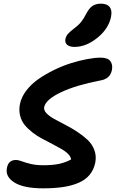

<svg xmlns="http://www.w3.org/2000/svg" viewBox="-20 -1027 637 1056"><path d="M390.1 -769Q361.8 -769 348.9 -781Q335.9 -793 339.8 -813Q343.3 -828.1 353.5 -840.3Q363.8 -852.5 384.8 -868.2Q411.1 -887.7 425.8 -905.8Q440.4 -923.8 455.1 -953.1Q471.7 -983.9 490.2 -995.4Q508.8 -1006.8 535.2 -1006.8Q569.3 -1006.8 583.5 -988Q597.7 -969.2 590.8 -935.1Q577.6 -869.1 515.6 -819.1Q453.6 -769 390.1 -769ZM216.8 8.8Q110.4 8.8 59.3 -23.2Q8.3 -55.2 18.1 -103Q25.9 -147 66.9 -147Q81.5 -147 100.1 -139.9Q118.7 -132.8 148.2 -125.5Q177.7 -118.2 219.2 -118.2Q270.5 -118.2 305.2 -125.7Q339.8 -133.3 371.1 -149.9Q369.1 -165.5 354.5 -180.4Q339.8 -195.3 317.6 -207.8Q295.4 -220.2 267.8 -234.9Q240.2 -249.5 212.4 -263.9Q184.6 -278.3 159.4 -297.9Q134.3 -317.4 116.2 -339.1Q98.1 -360.8 90.6 -390.9Q83 -420.9 89.8 -455.1Q97.7 -493.7 125.2 -529.5Q152.8 -565.4 191.9 -592.5Q231 -619.6 277.6 -642.3Q324.2 -665 371.1 -679.7Q418 -694.3 460 -702.1Q502 -710 533.2 -710Q572.8 -710 587.2 -690.4Q601.6 -670.9 595.2 -640.1Q585 -592.3 529.8 -584Q397.5 -558.6 314.5 -519Q231.4 -479.5 223.1 -438Q219.7 -421.4 235.1 -404.8Q250.5 -388.2 277.6 -373Q304.7 -357.9 337.9 -341.1Q371.1 -324.2 403.3 -303.2Q435.5 -282.2 460.9 -258.5Q486.3 -234.9 498.8 -202.1Q511.2 -169.4 503.9 -131.8Q495.6 -92.8 472.7 -65.2Q449.7 -37.6 412.1 -21.5Q374.5 -5.4 326.9 1.7Q279.3 8.8 216.8 8.8Z"/></svg>

Font: Shantell Sans Normal
Style: Italic
Weight: 600
Italic angle: -11.31°
Designer: Stephen Nixon, Anya Danilova, Shantell Martin
Foundry: Arrow Type
Version: Version 1.006;[559af2be0]